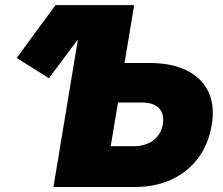

<svg xmlns="http://www.w3.org/2000/svg" viewBox="-20 -748 893 768"><path d="M175.8 -435.1 46.9 -516.1 202.1 -727.5H394ZM398.9 -496.1H577.6Q667 -496.1 727.3 -466.1Q787.6 -436 813.7 -380.6Q839.8 -325.2 827.1 -249Q814.5 -172.4 773.2 -116.5Q731.9 -60.5 667 -30.3Q602.1 0 518.6 0H193.8L314.5 -727.5H516.6L422.9 -163.1H513.7Q545.9 -163.1 570.6 -173.6Q595.2 -184.1 611.1 -203.9Q627 -223.6 631.3 -251Q635.7 -278.3 627.7 -297.6Q619.6 -316.9 599.6 -327.4Q579.6 -337.9 547.4 -337.9H372.6Z"/></svg>

Font: Inter 28pt Black
Style: Italic
Weight: 900
Italic angle: -9.3988°
Designer: Rasmus Andersson
Foundry: rsms
Version: Version 4.001;git-66647c0bb